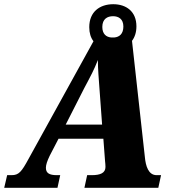

<svg xmlns="http://www.w3.org/2000/svg" viewBox="-61 -892 818 912"><path d="M-41 0H212L225 -60H209C173 -60 157 -70 157 -95C157 -109 163 -127 175 -152L217 -233H430L438 -127C439 -117 440 -109 440 -99C440 -70 415 -60 375 -60H353L340 0H691L704 -60H683C644 -60 631 -103 627 -147L566 -698C579 -715 587 -738 587 -767C587 -838 538 -872 477 -872C413 -872 363 -836 363 -763C363 -735 370 -713 383 -696L75 -138C41 -75 28 -60 -6 -60H-27ZM425 -764C425 -802 449 -815 476 -815C502 -815 525 -802 525 -766C525 -731 506 -716 482 -714H467C444 -716 425 -730 425 -764ZM339 -473C372 -535 385 -559 404 -607C404 -559 408 -523 412 -464L424 -300H251Z"/></svg>

Font: Noto Serif SemiCondensed Black
Style: Italic
Weight: 900
Width: 4
Italic angle: -12°
Designer: Monotype Design Team
Foundry: Monotype Imaging Inc.
Version: Version 2.014